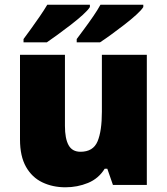

<svg xmlns="http://www.w3.org/2000/svg" viewBox="-20 -786 710 816"><path d="M604 -553V0H460L436 -69H425Q399 -27 354 -8.5Q309 10 258 10Q204 10 160 -11Q116 -32 90.5 -77Q65 -122 65 -193V-553H256V-251Q256 -197 271.5 -169Q287 -141 322 -141Q376 -141 394.5 -185Q413 -229 413 -311V-553ZM589 -756Q581 -743 559 -723Q537 -703 508.5 -681Q480 -659 452.5 -639Q425 -619 405 -606H306V-620Q320 -639 339 -664.5Q358 -690 376.5 -717Q395 -744 407 -766H589ZM362 -756Q354 -743 332 -723Q310 -703 281.5 -681Q253 -659 225.5 -639Q198 -619 179 -606H80V-620Q94 -639 112.5 -664.5Q131 -690 149.5 -717Q168 -744 181 -766H362Z"/></svg>

Font: Noto Sans Oriya Blk
Style: Regular
Weight: 900
Designer: Amélie Bonet and Sol Matas
Foundry: Google LLC
Version: Version 2.006; ttfautohint (v1.8.4.7-5d5b)